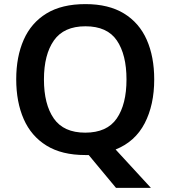

<svg xmlns="http://www.w3.org/2000/svg" viewBox="-20 -745 830 935"><path d="M731 -358Q731 -234 684.5 -144.5Q638 -55 543 -17L715 170H545L412 10Q408 10 403.5 10Q399 10 395 10Q281 10 206.5 -36Q132 -82 95.5 -165Q59 -248 59 -359Q59 -469 95.5 -551.5Q132 -634 206.5 -679.5Q281 -725 396 -725Q509 -725 583.5 -679.5Q658 -634 694.5 -551.5Q731 -469 731 -358ZM194 -358Q194 -237 242 -168Q290 -99 395 -99Q501 -99 548.5 -168Q596 -237 596 -358Q596 -479 549 -548Q502 -617 396 -617Q291 -617 242.5 -548Q194 -479 194 -358Z"/></svg>

Font: Noto Sans Kannada SemiBold
Style: Regular
Weight: 600
Designer: Jelle Bosma - Monotype Design Team
Foundry: Monotype Imaging Inc.
Version: Version 2.005; ttfautohint (v1.8.4.7-5d5b)